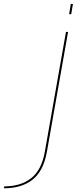

<svg xmlns="http://www.w3.org/2000/svg" viewBox="-198 -758 438 1007"><path d="M-177.5 229.5 -175.5 219.5Q-89.5 219.5 -34.8 176.8Q20 134 37 38.5L148 -590.5H159L48 38Q30 139.5 -27.5 184.5Q-85 229.5 -177.5 229.5ZM173.5 -737.5H184.5L175.5 -683.5H164.5Z"/></svg>

Font: Anybody ExtraExpanded Thin
Style: Italic
Weight: 100
Width: 8
Italic angle: -10°
Designer: Tyler Finck
Foundry: Etcetera Type Company
Version: Version 1.010; ttfautohint (v1.8.3) -l 8 -r 50 -G 200 -x 14 